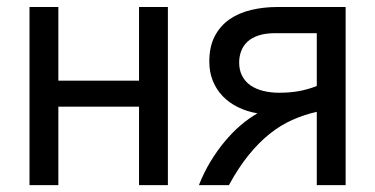

<svg xmlns="http://www.w3.org/2000/svg" viewBox="-20 -539 1092 559"><path d="M65.9 0V-518.6H149.9V-304.2H384.8V-518.6H468.8V0H384.8V-228.5H149.9V0Z M646.5 0H559.1Q573.7 -37.1 593 -68.8Q612.3 -100.6 634.3 -127Q656.2 -153.3 680.4 -174.1Q704.6 -194.8 729.5 -209Q698.2 -214.4 672.6 -227.1Q647 -239.7 628.4 -259Q609.9 -278.3 599.6 -303.7Q589.4 -329.1 589.4 -359.9Q589.4 -403.3 605.2 -433.6Q621.1 -463.9 648.2 -482.7Q675.3 -501.5 711.2 -510Q747.1 -518.6 787.6 -518.6H986.3V0H902.3V-213.4Q865.2 -205.1 830.8 -189.7Q796.4 -174.3 764.6 -148.9Q732.9 -123.5 703.4 -86.9Q673.8 -50.3 646.5 0ZM902.3 -442.4H781.2Q752.9 -442.4 732.9 -435.8Q712.9 -429.2 700.4 -417.5Q688 -405.8 682.1 -390.1Q676.3 -374.5 676.3 -356.9Q676.3 -334.5 685.1 -317.9Q693.8 -301.3 709.2 -290.5Q724.6 -279.8 746.1 -274.4Q767.6 -269 792.5 -269Q807.1 -269 820.6 -270Q834 -271 847.2 -273.2Q860.4 -275.4 873.8 -279.1Q887.2 -282.7 902.3 -288.6Z"/></svg>

Font: Arian AMU
Style: Regular
Weight: 400
Designer: Ruben Hakobyan (Tarumian)
Foundry: Ruben Hakobyan (Tarumian)
Version: Version 4.003